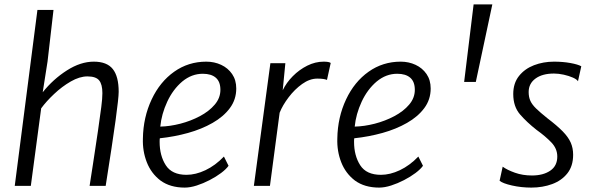

<svg xmlns="http://www.w3.org/2000/svg" viewBox="-20 -844 2693 872"><path d="M47 0 150 -799H223L196 -565L174 -425Q221.5 -484.5 283.8 -524.2Q346 -564 406 -564Q465.5 -564 492.2 -530.5Q519 -497 519 -427Q519 -400 505 -298Q491 -196 460 0H387Q388 -6.5 392 -32.8Q396 -59 401.5 -94Q407 -129 412 -163.5Q417 -198 420.8 -222.2Q424.5 -246.5 425 -250Q435 -320 440 -358.2Q445 -396.5 445 -421Q445 -461 430.2 -479Q415.5 -497 377 -497Q341.5 -497 301.5 -474Q261.5 -451 225.8 -417.2Q190 -383.5 167 -352L120 0Z M819 8Q753 8 709 -24Q666.5 -56.5 646.8 -107Q627 -157.5 629 -215Q630.5 -311.5 669 -393Q706.5 -472.5 771 -518.2Q835.5 -564 917 -564Q953.5 -564 984.5 -549.5Q1015.5 -535 1034.2 -507.8Q1053 -480.5 1053 -442Q1053 -392 1024 -353Q995 -314 945.5 -285.8Q896 -257.5 834 -240.2Q772 -223 706 -216Q705.5 -214 705.2 -209.8Q705 -205.5 705 -200Q705 -137 733 -93.5Q761 -50 827 -50Q868.5 -50 913 -71Q957.5 -92 997 -133L1018 -91Q1007 -75.5 984 -58.2Q961 -41 932 -26Q903 -11 873.5 -1.5Q844 8 819 8ZM708 -269Q751.5 -270 799 -282.2Q846.5 -294.5 888 -316.5Q929.5 -338.5 955.2 -368.8Q981 -399 981 -436Q981 -473 960.2 -491Q939.5 -509 901 -509Q850.5 -509 808 -474Q765.5 -438 739.5 -382Q713.5 -326 708 -269Z M1133 0 1208 -557H1276L1264 -434Q1280.5 -468.5 1309.8 -498Q1339 -527.5 1375.5 -545.8Q1412 -564 1450 -564Q1474.5 -564 1482 -558L1465 -481Q1451.5 -487 1421 -487Q1386.5 -487 1352.2 -462.5Q1318 -438 1290.8 -402Q1263.5 -366 1250 -332L1206 0Z M1702 8Q1636 8 1592 -24Q1549.5 -56.5 1529.8 -107Q1510 -157.5 1512 -215Q1513.5 -311.5 1552 -393Q1589.5 -472.5 1654 -518.2Q1718.5 -564 1800 -564Q1836.5 -564 1867.5 -549.5Q1898.5 -535 1917.2 -507.8Q1936 -480.5 1936 -442Q1936 -392 1907 -353Q1878 -314 1828.5 -285.8Q1779 -257.5 1717 -240.2Q1655 -223 1589 -216Q1588.5 -214 1588.2 -209.8Q1588 -205.5 1588 -200Q1588 -137 1616 -93.5Q1644 -50 1710 -50Q1751.5 -50 1796 -71Q1840.5 -92 1880 -133L1901 -91Q1890 -75.5 1867 -58.2Q1844 -41 1815 -26Q1786 -11 1756.5 -1.5Q1727 8 1702 8ZM1591 -269Q1634.5 -270 1682 -282.2Q1729.5 -294.5 1771 -316.5Q1812.5 -338.5 1838.2 -368.8Q1864 -399 1864 -436Q1864 -473 1843.2 -491Q1822.5 -509 1784 -509Q1733.5 -509 1691 -474Q1648.5 -438 1622.5 -382Q1596.5 -326 1591 -269Z M2088 -472 2131 -824H2216L2141 -472Z M2393 8Q2347.5 8 2305.5 -1.5Q2263.5 -11 2249 -23L2263 -87Q2283.5 -72 2318.8 -59.5Q2354 -47 2396 -47Q2447 -47 2479 -68.8Q2511 -90.5 2511 -133Q2511 -169 2484.2 -197Q2457.5 -225 2417 -254Q2373 -288.5 2342 -324.2Q2311 -360 2311 -417Q2311 -466 2337 -498.8Q2363 -531.5 2405.2 -547.8Q2447.5 -564 2496 -564Q2536 -564 2570.5 -557.8Q2605 -551.5 2620 -543L2605 -475Q2600 -483.5 2582 -491.5Q2564 -499.5 2540.5 -504.8Q2517 -510 2496 -510Q2443 -510 2412 -487.2Q2381 -464.5 2381 -426Q2381 -403 2388.8 -386Q2396.5 -369 2415 -351Q2433.5 -333 2466 -307Q2510 -273.5 2535.5 -247.5Q2561 -221.5 2572 -196.5Q2583 -171.5 2583 -141Q2583 -90 2557 -57Q2531 -24 2487.8 -8Q2444.5 8 2393 8Z"/></svg>

Font: Merriweather Sans Light
Style: Italic
Weight: 300
Italic angle: -7.5°
Designer: Eben Sorkin
Foundry: Eben Sorkin
Version: Version 2.001; ttfautohint (v1.8.3)